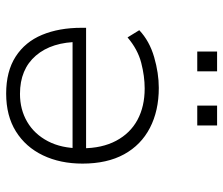

<svg xmlns="http://www.w3.org/2000/svg" viewBox="-72 -662 742 639"><g transform="rotate(90 299.5 -343.0)"><path d="M292 8Q218 8 169 -23.5Q120 -55 96.5 -111.5Q73 -168 73 -243V-258H493V-213H96L120 -236Q120 -144 165.5 -91Q211 -38 293 -38Q345 -38 386 -62Q427 -86 450.5 -131Q474 -176 474 -238V-245Q474 -311 449 -358Q424 -405 379.5 -429Q335 -453 275 -453Q234 -453 189.5 -441.5Q145 -430 105 -396L81 -435Q117 -469 170.5 -484.5Q224 -500 273 -500Q349 -500 406 -470.5Q463 -441 494 -384.5Q525 -328 525 -246Q525 -172 497.5 -114.5Q470 -57 418 -24.5Q366 8 292 8ZM332 -628V-694H398V-628ZM152 -628V-694H218V-628Z"/></g></svg>

Font: Nunito Sans 7pt ExtraLight
Style: Regular
Weight: 250
Designer: Vernon Adams
Foundry: Vernon Adams
Version: Version 3.101;gftools[0.9.27]